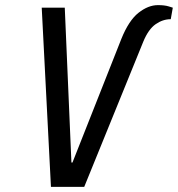

<svg xmlns="http://www.w3.org/2000/svg" viewBox="-20 -730 695 750"><path d="M179 0 143 -700H233L259 -95H263L454 -578Q483 -650 521 -680Q559 -710 597 -710Q623 -710 639 -705Q655 -700 655 -700L647 -655Q616 -655 588 -635.5Q560 -616 540 -568L309 0Z"/></svg>

Font: Cuprum
Style: Italic
Weight: 400
Italic angle: -10°
Designer: Jovanny Lemonad
Foundry: Jovanny Lemonad
Version: Version 3.000